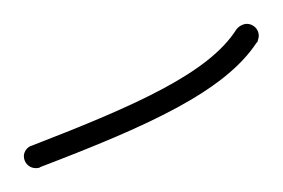

<svg xmlns="http://www.w3.org/2000/svg" viewBox="-20 -552 237 161"><path d="M10 -411C11 -411 13 -411 14 -412C103 -446 168 -475 195 -516L196 -517C196 -518 197 -520 197 -522C197 -528 192 -532 187 -532C184 -532 180 -530 178 -527C155 -491 95 -464 7 -430C3 -429 0 -425 0 -421C0 -416 4 -411 10 -411Z"/></svg>

Font: Mistral SingleLine Outline
Style: Regular
Weight: 300
Designer: François Chastanet, Élisa Garzelli, Anais Alves, Morgane Autin
Foundry: institut supérieur des arts et du design Toulouse / isdaT
Version: Version 1.000;Glyphs 3.3 (3337)